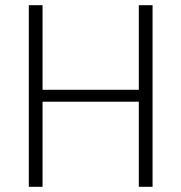

<svg xmlns="http://www.w3.org/2000/svg" viewBox="-20 -720 699 740"><path d="M515 -700V-374H144V-700H91V0H144V-328H515V0H568V-700Z"/></svg>

Font: Arthouse Owned Light
Style: Regular
Weight: 300
Designer: Jeremy Tribby
Foundry: Tribby Type
Version: Version 1.000;PS 001.000;hotconv 1.0.88;makeotf.lib2.5.64775